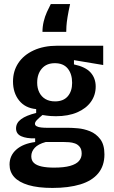

<svg xmlns="http://www.w3.org/2000/svg" viewBox="-20 -753 562 945"><path d="M238 172Q167 172 120 158Q73 144 50 118.5Q27 93 27 57Q27 13 60 -16.5Q93 -46 153 -54V-72Q110 -71 84.5 -82.5Q59 -94 59 -121Q59 -148 84 -166.5Q109 -185 158 -197V-216Q104 -221 74 -258.5Q44 -296 44 -352Q44 -403 70 -442.5Q96 -482 145.5 -505Q195 -528 263 -528H488V-433L344 -457V-436Q401 -424 426 -396Q451 -368 451 -327Q451 -285 427.5 -252Q404 -219 360 -200Q316 -181 255 -181Q243 -181 228 -182Q213 -183 189 -187Q171 -172 161.5 -162Q152 -152 152 -144Q152 -136 160.5 -131.5Q169 -127 183 -125.5Q197 -124 212 -124H316Q334 -124 363.5 -121.5Q393 -119 423 -107Q453 -95 473.5 -68Q494 -41 494 7Q494 63 463.5 100Q433 137 375.5 154.5Q318 172 238 172ZM246 72Q295 72 325 63.5Q355 55 368.5 39.5Q382 24 382 3Q382 -18 372.5 -30Q363 -42 349 -47Q335 -52 320 -53Q305 -54 295 -54H205Q168 -44 151 -25.5Q134 -7 134 16Q134 37 147 49Q160 61 185 66.5Q210 72 246 72ZM251 -254Q292 -254 313.5 -279Q335 -304 335 -345Q335 -389 313.5 -415.5Q292 -442 250 -442Q209 -442 186 -415.5Q163 -389 163 -346Q163 -319 173.5 -298Q184 -277 203.5 -265.5Q223 -254 251 -254ZM325 -733Q317 -697 312.5 -669.5Q308 -642 307 -624Q306 -606 306 -596H189Q189 -622 195 -647Q201 -672 211 -694Q221 -716 230 -733Z"/></svg>

Font: Bricolage Grotesque SemiCondensed SemiBold
Style: Regular
Weight: 600
Width: 4
Designer: Mathieu Triay
Foundry: Atelier Triay
Version: Version 1.001;gftools[0.9.33.dev8+g029e19f]